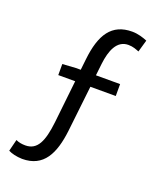

<svg xmlns="http://www.w3.org/2000/svg" viewBox="-155 -842 866 1045"><g transform="rotate(20 277.5 -319.0)"><path d="M516 -727C495 -736 462 -747 428 -747C310 -747 258 -667 242 -519L235 -456H207L130 -451V-387H228L201 -140C188 -27 162 34 92 34C72 34 54 31 37 23L20 91C39 101 67 108 101 109C225 109 270 15 286 -121L316 -387H463V-456H323L331 -526C340 -603 366 -672 433 -672C461 -672 480 -663 496 -657Z"/></g></svg>

Font: Noto Sans Mono CJK SC Regular
Style: Regular
Weight: 400
Designer: Ryoko NISHIZUKA (kana & ideographs); Paul D. Hunt (Latin, Greek & Cyrillic); Wenlong ZHANG (bopomofo); Sandoll Communica
Foundry: Adobe Systems Incorporated
Version: Version 1.005;PS 1.005;hotconv 1.0.96;makeotf.lib2.5.65012